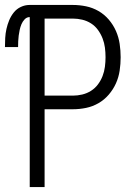

<svg xmlns="http://www.w3.org/2000/svg" viewBox="-37 -755 557 775"><path d="M83 0V-686Q71 -686 62.5 -677Q54 -668 49.5 -657Q45 -646 42.5 -634.5Q40 -623 38.5 -611.5Q37 -600 36.5 -588.5Q36 -577 36 -565H-17Q-17 -583 -16 -601.5Q-15 -620 -11 -638Q-7 -656 0 -673Q7 -690 18.5 -704.5Q30 -719 47 -727Q64 -735 82 -735H257Q284 -735 310.5 -729.5Q337 -724 360.5 -710.5Q384 -697 402 -676Q420 -655 431 -630Q442 -605 446 -578Q450 -551 450 -524Q450 -497 446 -470Q442 -443 431 -418.5Q420 -394 402 -373Q384 -352 360.5 -338.5Q337 -325 310.5 -319.5Q284 -314 257 -314H143V0ZM143 -369H257Q276 -369 295 -373.5Q314 -378 330.5 -388.5Q347 -399 358.5 -414.5Q370 -430 377 -448Q384 -466 386.5 -485.5Q389 -505 389 -524Q389 -544 386.5 -563Q384 -582 377 -600Q370 -618 358.5 -634Q347 -650 330.5 -660.5Q314 -671 295 -675.5Q276 -680 257 -680H143Z"/></svg>

Font: Iosevka Light
Style: Regular
Weight: 300
Monospace: yes
Designer: Belleve Invis
Foundry: Belleve Invis
Version: Version 32.5.0; ttfautohint (v1.8.4)